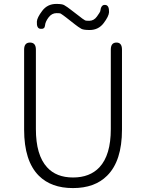

<svg xmlns="http://www.w3.org/2000/svg" viewBox="-20 -946 745 979"><path d="M178 -50Q103 -125 103 -285V-693Q103 -729 133 -729Q163 -729 163 -693V-288Q163 -155 220 -93Q267 -41 352.5 -41Q438 -41 487 -93Q545 -155 545 -288V-693Q545 -729 574 -729Q602 -729 602 -693V-285Q602 -125 526 -50Q463 13 352 13Q241 13 178 -50ZM437 -793Q406 -793 395 -799Q378 -809 363 -821L317 -857Q303 -868 289 -877Q286 -879 268 -879Q244 -879 227.5 -857Q211 -835 209.5 -816Q208 -797 187 -799Q166 -800 168 -836Q169 -856 195.5 -891Q222 -926 267 -926Q297 -926 307 -920Q324 -910 339 -898L386 -862Q399 -851 414 -842Q417 -840 435 -840Q459 -840 474.5 -862Q490 -884 491 -888Q495 -923 516 -921Q537 -920 536 -884Q535 -863 508.5 -828Q482 -793 437 -793Z"/></svg>

Font: Resource Han Rounded KR Light
Style: Regular
Weight: 300
Designer: Cyano Hao (round all glyphs); Ryoko NISHIZUKA 西塚涼子 (kana, bopomofo & ideographs); Paul D. Hunt (Latin, Greek & Cyrillic)
Foundry: Cyano Hao
Version: 0.990